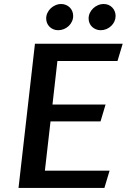

<svg xmlns="http://www.w3.org/2000/svg" viewBox="-20 -932 645 952"><path d="M71.8 0 153.3 -715.3H588.4L562.5 -629.4H264.6L240.2 -413.6H503.4L478.5 -330.1H230.5L202.6 -85.9H523.4L497.6 0ZM209 -840.3Q209 -855 215.1 -867.9Q221.2 -880.9 231.4 -890.6Q241.7 -900.4 255.1 -906.2Q268.6 -912.1 283.2 -912.1Q296.4 -912.1 307.1 -907.5Q317.9 -902.8 325.9 -895Q334 -887.2 338.4 -876.2Q342.8 -865.2 342.8 -853Q342.8 -838.9 336.9 -825.9Q331.1 -813 320.8 -803.2Q310.5 -793.5 296.9 -787.8Q283.2 -782.2 268.1 -782.2Q255.4 -782.2 244.4 -786.9Q233.4 -791.5 225.6 -799.3Q217.8 -807.1 213.4 -817.6Q209 -828.1 209 -840.3ZM419.4 -840.3Q419.4 -855 425.5 -867.9Q431.6 -880.9 441.9 -890.6Q452.1 -900.4 465.6 -906.2Q479 -912.1 494.1 -912.1Q507.3 -912.1 518.1 -907.5Q528.8 -902.8 536.6 -894.8Q544.4 -886.7 548.8 -876Q553.2 -865.2 553.2 -853Q553.2 -838.9 547.4 -825.9Q541.5 -813 531.2 -803.2Q521 -793.5 507.6 -787.8Q494.1 -782.2 479 -782.2Q466.3 -782.2 455.3 -786.9Q444.3 -791.5 436.3 -799.3Q428.2 -807.1 423.8 -817.6Q419.4 -828.1 419.4 -840.3Z"/></svg>

Font: Proza Libre
Style: Medium Italic
Weight: 500
Designer: Jasper de Waard
Foundry: Jasper de Waard
Version: Version 1.000; ttfautohint (v1.4.1.8-43bc)